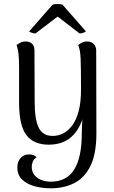

<svg xmlns="http://www.w3.org/2000/svg" viewBox="-20 -734 586 986"><path d="M240 233Q197 233 158 222.5Q119 212 94 188.5Q69 165 69 125Q69 97 85.5 78Q102 59 129 59Q156 59 168 74Q153 83 148 97Q143 111 143 121Q143 149 157.5 166Q172 183 194 191Q216 199 240 199Q323 199 361.5 136Q400 73 400 -48Q400 -65 401 -87.5Q402 -110 404 -132.5Q406 -155 407 -175L418 -191Q408 -99 360.5 -45Q313 9 230 9Q155 9 117 -38.5Q79 -86 78 -201V-395Q78 -423 75.5 -451.5Q73 -480 65 -503Q74 -509 84.5 -515Q95 -521 112 -521Q132 -521 144.5 -509.5Q157 -498 157 -476L158 -211Q158 -120 179 -78Q200 -36 251 -36Q279 -36 304.5 -49Q330 -62 351 -90Q372 -118 384 -163.5Q396 -209 396 -274Q396 -333 395.5 -371Q395 -409 394 -433Q393 -457 390 -473Q387 -489 382 -503Q388 -508 399.5 -514.5Q411 -521 428 -521Q448 -521 461 -508.5Q474 -496 474 -473L475 -49Q475 56 444.5 118Q414 180 361 206.5Q308 233 240 233ZM162 -562Q156 -562 144 -565.5Q132 -569 130 -573L250 -710Q256 -712 266 -713Q276 -714 285.5 -713Q295 -712 301 -710L421 -573Q418 -569 406.5 -565.5Q395 -562 389 -562L276 -649Z"/></svg>

Font: Arima
Style: Regular
Weight: 400
Designer: Joana Correia and Natanael Gama
Foundry: NDISCOVER
Version: Version 1.101;gftools[0.9.23]